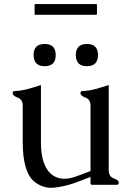

<svg xmlns="http://www.w3.org/2000/svg" viewBox="-20 -897 645 932"><path d="M152.8 -877.4H445.8Q450.7 -877.4 450.7 -872.6V-830.6Q450.7 -825.2 445.8 -825.2H152.8Q147.9 -825.2 147.9 -830.6V-872.6Q147.9 -877.4 152.8 -877.4ZM507.8 -71.3Q507.8 -39.6 532.2 -31Q556.6 -22.5 556.6 -10.3Q556.6 0 546.4 0H427.7Q419.4 0 419.4 -6.3V-38.1Q392.6 -27.8 371.8 -19.8Q351.1 -11.7 333.5 -5.9Q288.1 9.3 240.2 14.2Q233.4 14.6 227.1 14.6Q186.5 14.6 149.9 -12.7Q90.3 -57.6 90.3 -207.5V-383.8Q90.3 -414.6 65.9 -423.3Q41.5 -432.1 41.5 -444.8Q41.5 -455.1 51.8 -455.1Q84 -456.5 115.5 -465.1Q147 -473.6 178.7 -484.4V-207.5Q178.7 -100.1 223.1 -57.1Q251.5 -29.3 292.5 -29.3Q315.9 -29.3 343.8 -38.6Q354 -42 370.6 -48.3Q387.2 -54.7 398.9 -59.1Q401.4 -60.1 407 -62Q412.6 -64 419.4 -66.9V-383.8Q419.4 -414.6 395 -423.3Q370.6 -432.1 370.6 -444.8Q370.6 -455.1 380.9 -455.1Q413.1 -456.5 444.6 -465.1Q476.1 -473.6 507.8 -484.4ZM455.6 -629.9Q455.6 -575.7 401.9 -575.7Q348.1 -575.7 348.1 -629.9Q348.1 -683.6 401.9 -683.6Q455.6 -683.6 455.6 -629.9ZM250.5 -629.9Q250.5 -575.7 196.8 -575.7Q143.1 -575.7 143.1 -629.9Q143.1 -683.6 196.8 -683.6Q250.5 -683.6 250.5 -629.9Z"/></svg>

Font: Caudex
Style: Regular
Weight: 400
Version: Version 1.04